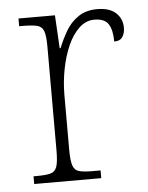

<svg xmlns="http://www.w3.org/2000/svg" viewBox="-45 -581 476 619"><g transform="rotate(-5 193.5 -272.0)"><path d="M41 0V-25H53Q81 -25 96 -29Q111 -33 116.5 -49Q122 -65 122 -101V-438Q122 -472 116.5 -487.5Q111 -503 95 -507Q79 -511 47 -511H37V-536H155L161 -429H164Q175 -457 190.5 -483.5Q206 -510 231 -527Q256 -544 292 -544Q332 -544 352.5 -525Q373 -506 373 -477Q373 -459 365 -447Q357 -435 338 -435Q338 -473 325.5 -492Q313 -511 280 -511Q253 -511 231 -490.5Q209 -470 194 -436Q179 -402 171 -360.5Q163 -319 163 -278V-100Q163 -65 168.5 -49Q174 -33 189 -29Q204 -25 232 -25H258V0Z"/></g></svg>

Font: Noto Serif Tamil SemiCondensed ExtraLight
Style: Regular
Weight: 200
Width: 4
Designer: Indian Type Foundry, Tom Grace, and the Monotype Design Team
Foundry: Monotype Imaging Inc.
Version: Version 2.004; ttfautohint (v1.8.4.7-5d5b)